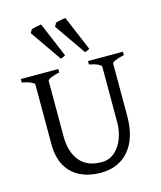

<svg xmlns="http://www.w3.org/2000/svg" viewBox="-130 -978 913 1087"><g transform="rotate(-15 327.0 -434.5)"><path d="M623 -595Q590 -588 571 -579.5Q552 -571 552 -564V-256Q552 -128 491.5 -56.5Q431 15 325 15Q259 15 206.5 -10Q154 -35 125 -86.5Q96 -138 96 -217V-564Q96 -570 78 -579Q60 -588 24 -595V-615H244V-595Q212 -588 193 -579.5Q174 -571 174 -564V-241Q174 -147 217.5 -94.5Q261 -42 345 -42Q391 -42 423 -70.5Q455 -99 471.5 -143.5Q488 -188 488 -236V-564Q488 -570 470.5 -579Q453 -588 418 -595V-615H623ZM146 -851 157 -871Q167 -875 184.5 -878.5Q202 -882 215 -884L301 -680Q292 -675 287.5 -672.5Q283 -670 273 -668ZM288 -851 299 -871Q309 -875 327 -878.5Q345 -882 357 -884L443 -680Q434 -675 428.5 -672.5Q423 -670 415 -668Z"/></g></svg>

Font: ChillKai
Style: Regular
Weight: 400
Designer: ChillType
Foundry: 寒蝉字型
Version: Version 2.000